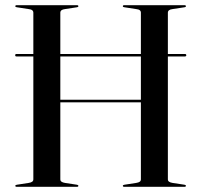

<svg xmlns="http://www.w3.org/2000/svg" viewBox="-20 -720 776 740"><path d="M38.5 -507.5Q38.5 -509.5 39.8 -510.8Q41 -512 43 -512H693Q695.5 -512 696.8 -510.5Q698 -509 698 -507Q698 -505 696.8 -503.8Q695.5 -502.5 693 -502.5H43Q38.5 -502.5 38.5 -507.5ZM164 -335.5H565V-325.5H164ZM212.5 -29Q212.5 -23 217 -19.8Q221.5 -16.5 230.5 -15L276.5 -8Q282 -7 282 -4Q282 -2 280.8 -1Q279.5 0 276.5 0H44.5Q41.5 0 40.2 -1Q39 -2 39 -4Q39 -7 45 -8L90.5 -15Q100 -16.5 104.2 -19.8Q108.5 -23 108.5 -29V-671Q108.5 -677 104.2 -680.5Q100 -684 90.5 -685L45 -692Q39 -692.5 39 -696Q39 -698 40.2 -699Q41.5 -700 44.5 -700H276.5Q279.5 -700 280.8 -699Q282 -698 282 -696Q282 -692.5 276.5 -692L230.5 -685Q221.5 -684 217 -680.5Q212.5 -677 212.5 -671ZM627 -29Q627 -23 631.5 -19.8Q636 -16.5 645 -15L691 -8Q696.5 -7 696.5 -4Q696.5 -2 695.2 -1Q694 0 691 0H459Q456 0 454.8 -1Q453.5 -2 453.5 -4Q453.5 -7 459.5 -8L505 -15Q514.5 -16.5 518.8 -19.8Q523 -23 523 -29V-671Q523 -677 518.8 -680.5Q514.5 -684 505 -685L459.5 -692Q453.5 -692.5 453.5 -696Q453.5 -698 454.8 -699Q456 -700 459 -700H691Q694 -700 695.2 -699Q696.5 -698 696.5 -696Q696.5 -692.5 691 -692L645 -685Q636 -684 631.5 -680.5Q627 -677 627 -671Z"/></svg>

Font: Fraunces 96pt
Style: Regular
Weight: 400
Version: Version 1.000;[b76b70a41]